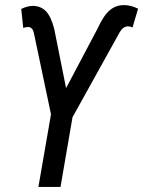

<svg xmlns="http://www.w3.org/2000/svg" viewBox="-20 -739 566 759"><path d="M241.2 -390.6 366.2 -627Q389.6 -678.2 414.1 -698.7Q438 -718.8 469.2 -718.8Q470.2 -718.8 470.7 -718.8Q497.6 -718.8 525.9 -704.6L503.9 -630.4Q495.1 -634.8 486.3 -634.8Q466.8 -634.8 453.6 -612.3L266.6 -275.4L219.2 0H131.8L181.6 -287.1L116.7 -595.2L113.8 -608.9Q108.9 -631.3 91.8 -632.3Q86.4 -632.8 71.8 -628.9L64 -703.6Q88.4 -715.8 111.8 -715.8Q142.1 -714.8 161.9 -694.3Q181.6 -673.8 194.3 -625Z"/></svg>

Font: MAUL Condensed Italic
Style: Condenced Regular Italic
Weight: 400
Italic angle: -12°
Designer: MAUL
Version: Version 1.0; 2020; ttfautohint (v1.8.3)